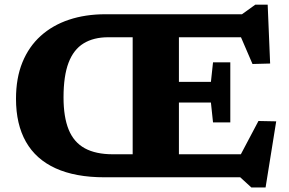

<svg xmlns="http://www.w3.org/2000/svg" viewBox="-20 -759 1238 822"><path d="M966 -492V-363.5V-235H892L883 -320H648V-408.5H883L892 -492ZM548 -698H746V0H548ZM427.5 0Q302.5 0 218 -38.5Q133.5 -77 91 -152Q48.5 -227 48.5 -336Q48.5 -425 76 -492.2Q103.5 -559.5 154.2 -605.2Q205 -651 275.2 -674.5Q345.5 -698 430.5 -698H1016L1073 -739H1126L1136.5 -487L1061 -485L986.5 -658L1044 -599.5H443.5Q380.5 -599.5 337.8 -573.2Q295 -547 273.5 -490.5Q252 -434 252 -342Q252 -258 274 -204Q296 -150 343 -124.2Q390 -98.5 463.5 -98.5H1031.5L981 -41.5L1086.5 -241L1162.5 -239.5L1117 43.5H1056L1008.5 0Z"/></svg>

Font: Newsreader 9pt
Style: Bold
Weight: 700
Designer: Hugues Gentile
Foundry: Production Type
Version: Version 1.003